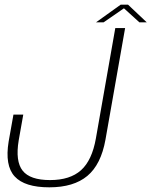

<svg xmlns="http://www.w3.org/2000/svg" viewBox="-20 -795 648 821"><path d="M191 6Q295 6 353.5 -42.8Q412 -91.5 431 -198L515 -675H473L390 -203Q373.5 -109.5 326.5 -67.2Q279.5 -25 194 -25Q108.5 -25 76.8 -65.2Q45 -105.5 60 -195L79.5 -305H37.5L17 -190Q0 -87 42.8 -40.5Q85.5 6 191 6ZM390.5 -699.5H423L510 -759.5L576 -699.5H607.5L527.5 -775H496Z"/></svg>

Font: Anybody UltraCondensed Thin ExtraLight
Style: Italic
Weight: 250
Italic angle: -10°
Version: Version 1.111